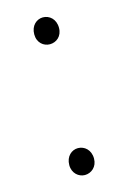

<svg xmlns="http://www.w3.org/2000/svg" viewBox="-87 -549 406 607"><g transform="rotate(-15 115.5 -245.0)"><path d="M115 -415C136 -415 156 -430 156 -458C156 -487 136 -503 115 -503C95 -503 75 -487 75 -458C75 -430 95 -415 115 -415ZM115 13C136 13 156 -3 156 -30C156 -59 136 -75 115 -75C95 -75 75 -59 75 -30C75 -3 95 13 115 13Z"/></g></svg>

Font: Noto Sans CJK Thin
Style: Regular
Weight: 100
Designer: Ryoko NISHIZUKA (kana & ideographs); Paul D. Hunt (Latin, Greek & Cyrillic); Wenlong ZHANG (bopomofo); Sandoll Communica
Foundry: Adobe Systems Incorporated
Version: Version 1.000;PS 1;hotconv 1.0.78;makeotf.lib2.5.61930